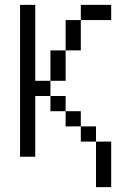

<svg xmlns="http://www.w3.org/2000/svg" viewBox="-20 -645 540 790"><path d="M437.5 -562.5V-625H312.5V-562.5H250Q250 -562.5 250 -437.5H187.5Q187.5 -437.5 187.5 -312.5H125V-625H62.5Q62.5 -625 62.5 0H125Q125 0 125 -250H187.5V-187.5H250V-125H312.5V-62.5H375V125H437.5V-62.5H375V-125H312.5V-187.5H250V-250H187.5V-312.5H250Q250 -312.5 250 -437.5H312.5Q312.5 -437.5 312.5 -562.5Z"/></svg>

Font: UnifontExMono
Style: Regular
Weight: 500
Version: Version 15.0.06